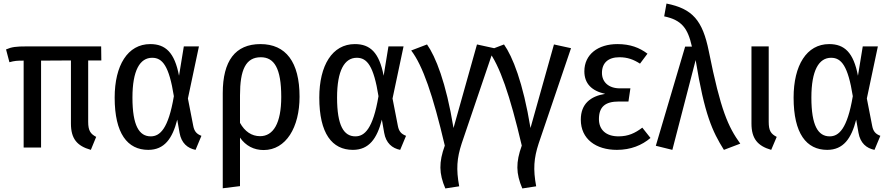

<svg xmlns="http://www.w3.org/2000/svg" viewBox="-20 -830 5015 1080"><path d="M476 -145V-490H550L549 -569H130C71 -569 46 -566 14 -552L33 -480C62 -488 75 -489 113 -489V0H211V-489L379 -490V-135C379 -50 413 -9 491 13L521 -60C489 -77 476 -95 476 -145Z M825 -582C698 -582 625 -462 625 -281C625 -79 697 13 814 13C905 13 950 -51 977 -157L990 -83C1000 -25 1035 4 1080 13L1113 -66C1087 -76 1073 -90 1067 -122L1037 -276L1099 -569H1014L987 -404C962 -535 911 -582 825 -582ZM836 -505C894 -505 931 -459 958 -289C927 -104 879 -63 828 -63C763 -63 725 -123 725 -281C725 -434 767 -505 836 -505Z M1445 -582C1303 -582 1233 -487 1233 -306V229L1330 217V-56C1362 -10 1408 14 1463 14C1589 14 1665 -114 1665 -286C1665 -481 1588 -582 1445 -582ZM1443 -64C1396 -64 1357 -90 1330 -139V-294C1330 -437 1362 -508 1447 -508C1522 -508 1562 -447 1562 -285C1562 -136 1517 -64 1443 -64Z M1976 -582C1849 -582 1776 -462 1776 -281C1776 -79 1848 13 1965 13C2056 13 2101 -51 2128 -157L2141 -83C2151 -25 2186 4 2231 13L2264 -66C2238 -76 2224 -90 2218 -122L2188 -276L2250 -569H2165L2138 -404C2113 -535 2062 -582 1976 -582ZM1987 -505C2045 -505 2082 -459 2109 -289C2078 -104 2030 -63 1979 -63C1914 -63 1876 -123 1876 -281C1876 -434 1918 -505 1987 -505Z M2382 -580 2293 -546C2358 -461 2415 -296 2482 -11C2448 83 2449 146 2485 230L2563 218C2545 121 2550 60 2577 -23L2759 -559L2663 -580L2531 -110C2489 -367 2430 -512 2382 -580Z M2815 -580 2726 -546C2791 -461 2848 -296 2915 -11C2881 83 2882 146 2918 230L2996 218C2978 121 2983 60 3010 -23L3192 -559L3096 -580L2964 -110C2922 -367 2863 -512 2815 -580Z M3453 -582C3344 -582 3267 -524 3267 -429C3267 -360 3308 -319 3384 -302C3302 -289 3247 -246 3247 -157C3247 -48 3332 13 3450 13C3528 13 3591 -13 3639 -54L3593 -112C3552 -81 3514 -63 3459 -63C3389 -63 3349 -100 3349 -160C3349 -228 3383 -259 3461 -259H3515L3526 -333H3467C3404 -333 3366 -368 3366 -420C3366 -476 3401 -508 3464 -508C3510 -508 3544 -495 3580 -472L3622 -528C3577 -562 3525 -582 3453 -582Z M3729 -810 3716 -738C3816 -717 3849 -670 3872 -568H3834L3669 -10L3762 13L3893 -492C3943 -185 3987 -91 4052 13L4144 -22C4076 -117 4034 -207 3967 -542C3932 -716 3875 -781 3729 -810Z M4304 -569H4207V-135C4207 -50 4242 -9 4318 13L4349 -60C4316 -77 4304 -95 4304 -145Z M4644 -582C4517 -582 4444 -462 4444 -281C4444 -79 4516 13 4633 13C4724 13 4769 -51 4796 -157L4809 -83C4819 -25 4854 4 4899 13L4932 -66C4906 -76 4892 -90 4886 -122L4856 -276L4918 -569H4833L4806 -404C4781 -535 4730 -582 4644 -582ZM4655 -505C4713 -505 4750 -459 4777 -289C4746 -104 4698 -63 4647 -63C4582 -63 4544 -123 4544 -281C4544 -434 4586 -505 4655 -505Z"/></svg>

Font: Glow Sans SC Condensed Medium
Style: Regular
Weight: 600
Width: 3
Designer: Ryoko NISHIZUKA (kana, bopomofo & ideographs); Paul D. Hunt (Latin, Greek & Cyrillic); Sandoll Communications, Soo-young
Version: Version 0.93